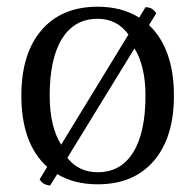

<svg xmlns="http://www.w3.org/2000/svg" viewBox="-20 -541 587 577"><path d="M449.5 -500.8 427.8 -465.6Q464.2 -431.6 483.5 -378.2Q502.7 -324.7 502.7 -253.7Q502.7 -127.8 442.3 -57.5Q381.8 12.9 273.5 12.9Q202.9 12.9 152 -17.9L130.7 16.4Q108.4 14.9 99.1 -2.1L121.9 -39.4Q44.2 -109.3 44.2 -253.7Q44.2 -380 104.7 -450.4Q165.1 -520.8 273.5 -520.8Q346.3 -520.8 398.2 -488.1L417.3 -519.4Q438.8 -519.4 449.5 -500.8ZM129.3 -253.7Q129.3 -207 138.1 -170Q146.8 -132.9 163.8 -106.2L366 -437.2Q349.2 -460.5 326.2 -472.5Q303.2 -484.5 273.5 -484.5Q203.7 -484.5 166.5 -424.8Q129.3 -365.1 129.3 -253.7ZM273.5 -23.4Q343.3 -23.4 380.2 -83.1Q417.2 -142.8 417.2 -253.7Q417.2 -298 408.7 -334.1Q400.2 -370.2 384.2 -395.6L182.3 -66.5Q217.1 -23.4 273.5 -23.4Z"/></svg>

Font: Arima Thin
Style: Regular
Weight: 100
Designer: Joana Correia and Natanael Gama
Foundry: NDISCOVER
Version: Version 1.101;gftools[0.9.23]